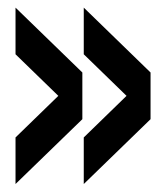

<svg xmlns="http://www.w3.org/2000/svg" viewBox="-20 -559 419 491"><path d="M194.2 -420.2V-539.5L365 -373.6V-254.2ZM194.2 -88.4V-207.5L365 -373.6V-254.2ZM19.7 -420.2V-539.5L190.6 -373.6V-254.2ZM19.7 -88.4V-207.5L190.6 -373.6V-254.2Z"/></svg>

Font: Big Shoulders Text SC Thin
Style: Regular
Weight: 100
Designer: Patric King
Foundry: XO Type Co
Version: Version 2.002